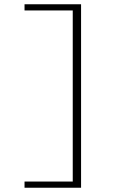

<svg xmlns="http://www.w3.org/2000/svg" viewBox="-20 -728 640 900"><path d="M95 152V123H321V-679H95V-708H360V152Z"/></svg>

Font: TypoPRO Source Code Pro
Style: Regular
Weight: 300
Monospace: yes
Designer: Paul D. Hunt, Teo Tuominen
Foundry: Adobe Systems Incorporated
Version: Version 2.010;PS 1.0;hotconv 1.0.84;makeotf.lib2.5.63406